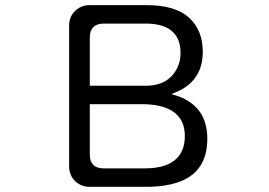

<svg xmlns="http://www.w3.org/2000/svg" viewBox="-20 -721 1040 742"><path d="M327.1 -389.6V-576.2Q327.1 -602.5 340.8 -616.2Q354.5 -629.9 380.9 -629.9H543Q615.7 -629.9 649.4 -596.2Q677.7 -567.9 677.7 -515.9Q677.7 -463.9 643.1 -426.8Q608.4 -389.6 542 -389.6ZM327.1 -318.4H536.1Q625 -316.4 664.1 -277.3Q694.3 -247.1 694.3 -195.3Q694.3 -140.1 663.1 -108.9Q624.5 -70.3 539.1 -70.3H380.9Q354 -70.3 340.6 -83.7Q327.1 -97.2 327.1 -122.1Q327.1 -123 327.1 -124ZM763.7 -520.5Q763.7 -604.5 710.4 -652.8Q656.7 -701.2 546.9 -701.2H326.2Q293 -701.2 269 -677.7Q247.1 -655.3 247.1 -622.1V-78.1Q247.1 -47.4 266.6 -24.9Q291 1 326.2 1H555.7Q680.2 -1.5 735.8 -57.1Q781.2 -102.5 781.2 -184.6Q781.2 -312.5 660.2 -352.1L642.6 -357.4L659.7 -364.7Q696.3 -379.9 719 -402.6Q741.7 -425.3 752.7 -454.6Q763.7 -483.9 763.7 -520.5Z"/></svg>

Font: YuPearl-Light
Style: Light
Weight: 300
Designer: Max Yao
Foundry: Max-Everyday
Version: Version 1.011; ttfautohint (v1.8.3)